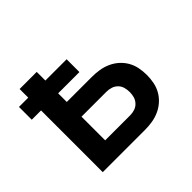

<svg xmlns="http://www.w3.org/2000/svg" viewBox="-124 -684 849 849"><g transform="rotate(-45 300.0 -260.0)"><path d="M83 0V-386H25V-466H83V-520H190V-466H323V-386H190V-332H346Q369 -332 392 -328.5Q415 -325 436.5 -315.5Q458 -306 475.5 -290.5Q493 -275 504.5 -255Q516 -235 520.5 -212Q525 -189 525 -166Q525 -143 520.5 -120Q516 -97 504.5 -77Q493 -57 475.5 -41.5Q458 -26 436.5 -16.5Q415 -7 392 -3.5Q369 0 346 0ZM190 -92H346Q361 -92 375 -96.5Q389 -101 399.5 -112Q410 -123 414 -137Q418 -151 418 -166Q418 -181 414 -195.5Q410 -210 399.5 -220.5Q389 -231 375 -235.5Q361 -240 346 -240H190Z"/></g></svg>

Font: Iosevka SS04 Semibold Extended
Style: Regular
Weight: 600
Width: 7
Monospace: yes
Designer: Belleve Invis
Foundry: Belleve Invis
Version: Version 19.0.0; ttfautohint (v1.8.4)